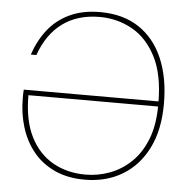

<svg xmlns="http://www.w3.org/2000/svg" viewBox="-52 -763 807 826"><g transform="rotate(5 351.5 -350.0)"><path d="M344 12Q268 12 212 -14.5Q156 -41 120 -86Q84 -131 66 -189.5Q48 -248 48 -312Q48 -324 48 -331.5Q48 -339 49 -351H640V-329H71Q71 -221 106.5 -150.5Q142 -80 204 -45Q266 -10 345 -10Q399 -10 450 -29Q501 -48 542 -87.5Q583 -127 607 -188.5Q631 -250 631 -336V-345Q631 -466 592 -542.5Q553 -619 488.5 -655Q424 -691 348 -691Q252 -691 187 -643Q122 -595 90 -504H66Q87 -566 123.5 -612.5Q160 -659 216 -685.5Q272 -712 348 -712Q447 -712 515.5 -666.5Q584 -621 619.5 -538Q655 -455 655 -343Q655 -230 615.5 -151Q576 -72 506 -30Q436 12 344 12Z"/></g></svg>

Font: DM Sans 20pt Thin
Style: Regular
Weight: 250
Version: Version 4.004;gftools[0.9.30]